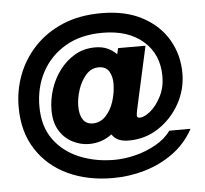

<svg xmlns="http://www.w3.org/2000/svg" viewBox="-47 -669 753 704"><g transform="rotate(-5 329.5 -317.0)"><path d="M341 -14Q248 -14 175.5 -48Q103 -82 61 -147Q19 -212 19 -303Q19 -365 40.5 -421.5Q62 -478 104.5 -523Q147 -568 208.5 -594Q270 -620 351 -620Q440 -620 502 -586.5Q564 -553 596 -497.5Q628 -442 628 -375Q628 -315 599 -263Q570 -211 521 -178.5Q472 -146 411 -146Q387 -146 372 -153.5Q357 -161 349 -174Q312 -146 265 -146Q234 -146 204.5 -161Q175 -176 156.5 -206Q138 -236 138 -282Q138 -319 150 -357Q162 -395 185.5 -426.5Q209 -458 242 -477.5Q275 -497 317 -497Q343 -497 362 -488.5Q381 -480 396 -465L401 -487H502L460 -297Q453 -266 450.5 -253.5Q448 -241 448 -235Q448 -226 458 -226Q475 -226 497.5 -244.5Q520 -263 537 -296Q554 -329 554 -370Q554 -451 498.5 -499.5Q443 -548 349 -548Q268 -548 211.5 -514.5Q155 -481 125 -425Q95 -369 95 -299Q95 -225 130.5 -176.5Q166 -128 224.5 -104Q283 -80 352 -80Q389 -80 429.5 -90Q470 -100 505.5 -120Q541 -140 562 -169H640Q610 -115 562.5 -81Q515 -47 458 -30.5Q401 -14 341 -14ZM285 -220Q312 -220 332 -240.5Q352 -261 362.5 -293.5Q373 -326 373 -360Q373 -386 361.5 -404.5Q350 -423 324 -423Q296 -423 276.5 -400.5Q257 -378 247 -346.5Q237 -315 237 -287Q237 -256 249 -238Q261 -220 285 -220Z"/></g></svg>

Font: New Amsterdam
Style: Regular
Weight: 400
Designer: Vladimir Nikolic
Foundry: Vladimir Nikolic
Version: Version 1.000; ttfautohint (v1.8.4.7-5d5b)